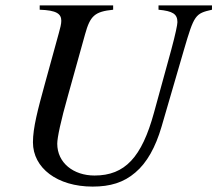

<svg xmlns="http://www.w3.org/2000/svg" viewBox="-20 -673 805 711"><path d="M765 -653H567V-637C620 -632 637 -621 637 -591C637 -582 630 -547 614 -488L550 -255C505 -91 443 -23 330 -23C252 -23 192 -70 192 -141C192 -163 205 -225 232 -320L295 -546C314 -615 331 -630 399 -637V-653H127V-637C189 -635 207 -622 207 -596C207 -584 203 -569 198 -551L146 -362C120 -267 102 -200 102 -146C102 -51 192 18 323 18C388 18 438 3 481 -34C524 -70 556 -128 578 -203L661 -488C699 -618 703 -623 765 -637Z"/></svg>

Font: XITS
Style: Italic
Weight: 400
Italic angle: -16.33°
Designer: MicroPress Inc., with final additions and corrections provided by Coen Hoffman, Elsevier (retired)
Version: Version 1.302